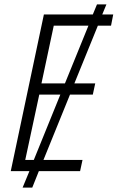

<svg xmlns="http://www.w3.org/2000/svg" viewBox="-20 -780 536 875"><path d="M29 0 180 -714H403L422 -760H465L446 -714H496L486 -663H426L319 -400H414L403 -349H299L178 -51H356L345 0H157L127 75H83L114 0ZM169 -400H276L383 -663H225ZM95 -51H134L255 -349H159Z"/></svg>

Font: Noto Sans SemiCondensed Light
Style: Italic
Weight: 300
Width: 4
Italic angle: -12°
Designer: Monotype Design Team
Foundry: Monotype Imaging Inc.
Version: Version 2.013; ttfautohint (v1.8.4.7-5d5b)